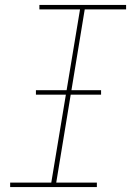

<svg xmlns="http://www.w3.org/2000/svg" viewBox="-20 -755 540 775"><path d="M21 0V-18H187L303 -717H139V-735H489V-717H322L207 -18H371V0ZM125 -373V-391H388V-373Z"/></svg>

Font: Iosevka Curly Slab ThObl
Style: Regular
Weight: 100
Italic angle: -9°
Monospace: yes
Designer: Belleve Invis
Foundry: Belleve Invis
Version: Version 11.0.0; ttfautohint (v1.8.3)